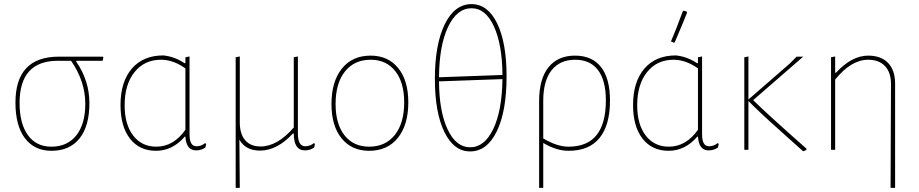

<svg xmlns="http://www.w3.org/2000/svg" viewBox="-20 -727 4459 932"><path d="M230 5Q147 5 101 -56Q55 -117 55 -229Q55 -452 266 -452H479L482 -448L478 -432H351L350 -428Q414 -335 414 -226Q414 -115 366 -55Q318 5 230 5ZM229 -15Q307 -15 350.5 -70Q394 -125 394 -223Q394 -332 325 -432H261Q75 -432 75 -227Q75 -127 115.5 -71Q156 -15 229 -15Z M737 5Q657 5 611 -54Q565 -113 565 -217Q565 -330 620 -394Q675 -458 773 -458Q829 -452 876 -420L880 -421V-449L900 -453V-74Q900 -17 934 -17Q957 -17 975 -32L981 -29L977 -11Q957 3 932 3Q884 3 880 -64H877Q818 5 737 5ZM585 -216Q585 -123 626.5 -69Q668 -15 739 -15Q822 -15 880 -97V-395Q821 -437 762 -437Q681 -437 633 -377Q585 -317 585 -216Z M1124 185V-449L1144 -453V-133Q1144 -77 1170 -46.5Q1196 -16 1245 -16Q1326 -16 1406 -108V-449L1426 -453V-79Q1426 -17 1462 -17Q1485 -17 1503 -32L1509 -29L1505 -11Q1485 3 1460 3Q1406 3 1406 -79H1402Q1325 4 1242 4Q1172 4 1142 -49L1144 185Z M1779 -457Q1864 -457 1913 -396.5Q1962 -336 1962 -230Q1962 -121 1911.5 -58Q1861 5 1772 5Q1687 5 1638 -55.5Q1589 -116 1589 -222Q1589 -331 1639.5 -394Q1690 -457 1779 -457ZM1779 -437Q1700 -437 1654.5 -380Q1609 -323 1609 -222Q1609 -125 1652.5 -70Q1696 -15 1772 -15Q1851 -15 1896.5 -72Q1942 -129 1942 -230Q1942 -327 1898.5 -382Q1855 -437 1779 -437Z M2262 8Q2183 8 2137 -86.5Q2091 -181 2091 -344Q2091 -512 2139 -609.5Q2187 -707 2269 -707Q2348 -707 2393.5 -613Q2439 -519 2439 -356Q2439 -187 2391.5 -89.5Q2344 8 2262 8ZM2269 -687Q2198 -687 2155 -596.5Q2112 -506 2111 -352L2419 -363Q2418 -511 2377.5 -599Q2337 -687 2269 -687ZM2262 -12Q2332 -12 2374.5 -101Q2417 -190 2419 -343L2111 -332Q2112 -185 2153 -98.5Q2194 -12 2262 -12Z M2597 185V-236Q2597 -344 2642.5 -400.5Q2688 -457 2771 -457Q2854 -457 2897.5 -401.5Q2941 -346 2941 -239Q2941 -120 2890.5 -57.5Q2840 5 2740 5Q2681 5 2617 -33V185ZM2617 -238V-55Q2684 -15 2740 -15Q2921 -15 2921 -240Q2921 -336 2883 -386.5Q2845 -437 2772 -437Q2698 -437 2657.5 -386Q2617 -335 2617 -238Z M3295 -674 3300 -675 3313 -671 3315 -665Q3291 -605 3255 -521L3250 -520L3237 -526Q3261 -581 3295 -674ZM3225 5Q3145 5 3099 -54Q3053 -113 3053 -217Q3053 -330 3108 -394Q3163 -458 3261 -458Q3317 -452 3364 -420L3368 -421V-449L3388 -453V-74Q3388 -17 3422 -17Q3445 -17 3463 -32L3469 -29L3465 -11Q3445 3 3420 3Q3372 3 3368 -64H3365Q3306 5 3225 5ZM3073 -216Q3073 -123 3114.5 -69Q3156 -15 3227 -15Q3310 -15 3368 -97V-395Q3309 -437 3250 -437Q3169 -437 3121 -377Q3073 -317 3073 -216Z M3593 0V-449L3613 -453V-244L3813 -418L3847 -452H3879L3636 -241Q3698 -179 3895 -5V-1Q3888 5 3881 7L3877 6Q3872 1 3765 -94.5Q3658 -190 3613 -237V0Z M4034 -453V-374H4038Q4115 -457 4194 -457Q4257 -457 4291 -421.5Q4325 -386 4325 -321V185H4303L4305 -320Q4305 -375 4276 -406Q4247 -437 4194 -437Q4112 -437 4034 -341V0H4014V-449Z"/></svg>

Font: Alegreya Sans Thin
Style: Regular
Weight: 100
Designer: Juan Pablo del Peral
Foundry: Huerta Tipografica
Version: Version 2.007